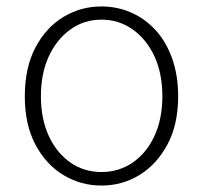

<svg xmlns="http://www.w3.org/2000/svg" viewBox="-20 -563 630 596"><path d="M295 13Q231 13 177 -19.5Q123 -52 90 -114Q57 -176 57 -264Q57 -353 90 -415.5Q123 -478 177 -510.5Q231 -543 295 -543Q343 -543 386 -524.5Q429 -506 462 -470.5Q495 -435 514 -382.5Q533 -330 533 -264Q533 -176 499.5 -114Q466 -52 412.5 -19.5Q359 13 295 13ZM295 -29Q349 -29 392 -58.5Q435 -88 459.5 -141Q484 -194 484 -264Q484 -335 459.5 -388Q435 -441 392 -471.5Q349 -502 295 -502Q241 -502 198.5 -471.5Q156 -441 131.5 -388Q107 -335 107 -264Q107 -194 131.5 -141Q156 -88 198.5 -58.5Q241 -29 295 -29Z"/></svg>

Font: Noto Sans JP ExtraLight
Style: Regular
Weight: 250
Designer: Ryoko NISHIZUKA  (kana, bopomofo & ideographs); Paul D. Hunt (Latin, Greek & Cyrillic); Sandoll Communications , Soo-you
Foundry: Adobe
Version: Version 2.004-H2;hotconv 1.0.118;makeotfexe 2.5.65603